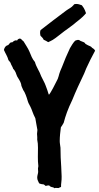

<svg xmlns="http://www.w3.org/2000/svg" viewBox="-29 -953 511 991"><path d="M14.6 -642.6C18.6 -637.7 22.5 -633.8 25.4 -628.9C28.3 -617.2 36.1 -609.4 39.1 -597.7C43.9 -593.8 49.8 -584 51.8 -579.1C54.7 -572.3 55.7 -566.4 59.6 -558.6C66.4 -545.9 76.2 -534.2 80.1 -518.6C80.1 -509.8 85.9 -500 90.8 -488.3C99.6 -477.5 109.4 -449.2 113.3 -434.6C116.2 -422.9 122.1 -413.1 127.9 -402.3C135.7 -387.7 140.6 -366.2 153.3 -342.8C153.3 -337.9 164.1 -286.1 164.1 -282.2C164.1 -275.4 162.1 -268.6 162.1 -261.7C162.1 -253.9 164.1 -249 163.1 -232.4C166 -219.7 167 -205.1 167 -190.4C167 -160.2 165 -126 168.9 -95.7C168 -90.8 167 -85.9 167 -83C167 -76.2 168 -72.3 168 -65.4C167 -54.7 163.1 -46.9 163.1 -36.1C163.1 -23.4 168.9 -17.6 172.9 -6.8C177.7 -3.9 185.5 -2 197.3 -1C201.2 2 203.1 3.9 207 6.8C211.9 4.9 217.8 3.9 224.6 3.9C228.5 6.8 225.6 8.8 241.2 13.7C242.2 13.7 241.2 10.7 252.9 18.6C256.8 15.6 258.8 17.6 273.4 17.6C277.3 14.6 282.2 14.6 286.1 11.7C285.2 -4.9 290 -19.5 289.1 -43C288.1 -77.1 286.1 -108.4 284.2 -140.6C283.2 -157.2 284.2 -173.8 283.2 -190.4C282.2 -202.1 279.3 -212.9 279.3 -224.6C279.3 -249 282.2 -272.5 285.2 -295.9C289.1 -300.8 293.9 -308.6 299.8 -319.3C308.6 -353.5 321.3 -390.6 343.8 -436.5C362.3 -482.4 383.8 -528.3 405.3 -573.2C409.2 -582 412.1 -590.8 416 -599.6C427.7 -626 447.3 -665 461.9 -691.4C459 -695.3 460 -698.2 445.3 -707C440.4 -715.8 431.6 -713.9 412.1 -726.6C408.2 -735.4 401.4 -735.4 385.7 -742.2C382.8 -745.1 378.9 -747.1 373 -747.1C369.1 -746.1 362.3 -745.1 359.4 -743.2C352.5 -738.3 335.9 -711.9 332 -704.1C316.4 -671.9 303.7 -640.6 291 -607.4C288.1 -599.6 285.2 -593.8 282.2 -586.9C274.4 -568.4 273.4 -549.8 262.7 -533.2C257.8 -522.5 232.4 -472.7 223.6 -463.9C219.7 -470.7 217.8 -482.4 214.8 -489.3C211.9 -497.1 209 -504.9 206.1 -512.7C200.2 -529.3 190.4 -543.9 183.6 -559.6C174.8 -585.9 158.2 -606.4 151.4 -632.8C136.7 -649.4 130.9 -668 123 -686.5C115.2 -705.1 103.5 -720.7 92.8 -739.3C85.9 -743.2 81.1 -753.9 73.2 -753.9C68.4 -753.9 60.5 -749 59.6 -744.1C48.8 -747.1 42 -741.2 34.2 -734.4C25.4 -734.4 26.4 -736.3 13.7 -720.7C1 -717.8 -5.9 -709 -8.8 -695.3C-1 -676.8 9.8 -662.1 14.6 -642.6ZM179.7 -769.5C180.7 -766.6 184.6 -764.6 188.5 -759.8C191.4 -755.9 194.3 -753.9 195.3 -749C200.2 -745.1 203.1 -746.1 219.7 -735.4C227.5 -738.3 235.4 -743.2 243.2 -747.1C254.9 -752.9 303.7 -793.9 319.3 -803.7C330.1 -810.5 338.9 -819.3 349.6 -826.2C370.1 -844.7 391.6 -856.4 415 -884.8C412.1 -890.6 410.2 -905.3 393.6 -925.8C382.8 -929.7 375 -932.6 364.3 -932.6C359.4 -932.6 356.4 -931.6 353.5 -930.7L350.6 -926.8C340.8 -914.1 324.2 -907.2 312.5 -898.4C266.6 -864.3 224.6 -832 180.7 -797.9C177.7 -793.9 176.8 -781.2 179.7 -769.5Z"/></svg>

Font: Caesar Dressing Cyrillic
Style: Regular
Weight: 400
Designer: Dathan Boardman
Foundry: Open Window
Version: Version 1.00;July 2, 2020;FontCreator 13.0.0.2642 64-bit